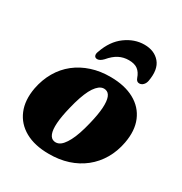

<svg xmlns="http://www.w3.org/2000/svg" viewBox="-169 -837 926 977"><g transform="rotate(30 294.0 -348.5)"><path d="M334 -482.5Q417 -482 473.2 -451Q529.5 -420 553.2 -363.5Q577 -307 562.5 -230Q552 -173.5 525.2 -128Q498.5 -82.5 458.5 -50.8Q418.5 -19 366.8 -2.2Q315 14.5 254 14Q171.5 14 115.5 -17.2Q59.5 -48.5 35.8 -105.2Q12 -162 26 -238.5Q37 -295 63.5 -340.5Q90 -386 130.2 -417.8Q170.5 -449.5 222 -466.2Q273.5 -483 334 -482.5ZM247 -55Q260 -52.5 272.2 -57.5Q284.5 -62.5 296 -75.8Q307.5 -89 318.5 -109.8Q329.5 -130.5 339.5 -159.8Q349.5 -189 358.5 -226.5Q373 -285.5 375.5 -325.8Q378 -366 369.5 -388Q361 -410 341.5 -413.5Q328.5 -416 316.5 -410.8Q304.5 -405.5 292.8 -392.5Q281 -379.5 270.2 -358.8Q259.5 -338 249.5 -308.8Q239.5 -279.5 230.5 -242Q216 -183.5 213.2 -143Q210.5 -102.5 219.2 -80.5Q228 -58.5 247 -55ZM370.5 -603Q339.5 -603 313 -589.5Q286.5 -576 260.5 -545Q242.5 -526.5 227.5 -526.5Q214.5 -526.5 210.5 -536.5Q206.5 -546.5 213 -562Q238.5 -635.5 290.2 -673.2Q342 -711 400 -711Q458.5 -711 490.8 -673.2Q523 -635.5 509.5 -562Q506.5 -546.5 496.8 -536.5Q487 -526.5 474 -526.5Q458.5 -526.5 452 -545Q442 -574.5 423 -588.8Q404 -603 370.5 -603Z"/></g></svg>

Font: Fraunces ExtraBold
Style: Italic
Weight: 800
Italic angle: -16°
Version: Version 1.000;[b76b70a41]